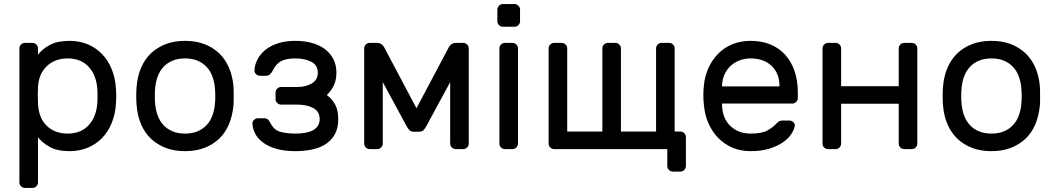

<svg xmlns="http://www.w3.org/2000/svg" viewBox="-20 -730 5163 940"><path d="M75 0ZM321 10Q259 10 222 -11.5Q185 -33 166 -58V163Q166 174 158 182Q150 190 139 190H102Q91 190 83 182Q75 174 75 163V-493Q75 -504 83 -512Q91 -520 102 -520H139Q150 -520 158 -512Q166 -504 166 -493V-462Q186 -489 223 -509.5Q260 -530 321 -530Q368 -530 408.5 -513.5Q449 -497 479 -466Q509 -435 527 -391Q545 -347 548 -292Q549 -277 549 -259.5Q549 -242 548 -227Q545 -172 527 -128Q509 -84 479 -53.5Q449 -23 408.5 -6.5Q368 10 321 10ZM166 -303Q165 -288 165 -263.5Q165 -239 166 -224Q169 -153 208.5 -114.5Q248 -76 311 -76Q377 -76 415 -118Q453 -160 457 -232Q458 -260 457 -288Q453 -360 415 -402Q377 -444 311 -444Q249 -444 209 -406Q169 -368 166 -303Z M647 0ZM886 -530Q940 -530 982 -513.5Q1024 -497 1054 -468Q1084 -439 1101.5 -397.5Q1119 -356 1123 -307Q1124 -298 1124 -285.5Q1124 -273 1124 -259.5Q1124 -246 1124 -233.5Q1124 -221 1123 -213Q1118 -163 1101 -122Q1084 -81 1054 -52Q1024 -23 982 -6.5Q940 10 886 10Q832 10 790 -6.5Q748 -23 718 -52Q688 -81 670.5 -122Q653 -163 649 -213Q648 -221 647.5 -233.5Q647 -246 647 -259.5Q647 -273 647.5 -285.5Q648 -298 649 -307Q653 -356 670.5 -397.5Q688 -439 718 -468Q748 -497 790 -513.5Q832 -530 886 -530ZM1032 -218Q1034 -235 1034 -259.5Q1034 -284 1032 -302Q1029 -332 1019 -358Q1009 -384 991 -403Q973 -422 947 -433Q921 -444 886 -444Q851 -444 825 -433Q799 -422 781 -403Q763 -384 753 -358Q743 -332 740 -302Q738 -284 738 -259.5Q738 -235 740 -218Q743 -188 753 -162Q763 -136 781 -117Q799 -98 825 -87Q851 -76 886 -76Q921 -76 947 -87Q973 -98 991 -117Q1009 -136 1019 -162Q1029 -188 1032 -218Z M1306 -124Q1323 -92 1354.5 -84Q1386 -76 1426 -76Q1451 -76 1472.5 -79.5Q1494 -83 1510 -91Q1526 -99 1535.5 -113Q1545 -127 1545 -147Q1545 -185 1513 -201.5Q1481 -218 1434 -218H1356Q1345 -218 1337 -226Q1329 -234 1329 -245V-277Q1329 -288 1337 -296Q1345 -304 1356 -304H1435Q1477 -304 1506.5 -321.5Q1536 -339 1536 -374Q1536 -411 1504 -427.5Q1472 -444 1426 -444Q1381 -444 1356 -430.5Q1331 -417 1316 -386Q1311 -375 1302.5 -367Q1294 -359 1283 -359H1253Q1242 -359 1233.5 -367Q1225 -375 1226 -386Q1227 -413 1240.5 -439Q1254 -465 1279 -485.5Q1304 -506 1341 -518Q1378 -530 1426 -530Q1468 -530 1504.5 -520.5Q1541 -511 1568 -491.5Q1595 -472 1611 -443Q1627 -414 1627 -374Q1627 -339 1614.5 -312Q1602 -285 1580 -265Q1606 -246 1621 -217.5Q1636 -189 1636 -147Q1636 -103 1619.5 -73Q1603 -43 1574.5 -24.5Q1546 -6 1507.5 2Q1469 10 1426 10Q1373 10 1334.5 -1Q1296 -12 1270 -30.5Q1244 -49 1230.5 -73.5Q1217 -98 1216 -124Q1215 -135 1223.5 -143Q1232 -151 1243 -151H1273Q1284 -151 1291 -145.5Q1298 -140 1306 -124Z M2019 -200 2178 -500Q2181 -506 2189.5 -513Q2198 -520 2215 -520H2248Q2259 -520 2267 -512Q2275 -504 2275 -493V-27Q2275 -16 2267 -8Q2259 0 2248 0H2211Q2200 0 2192 -8Q2184 -16 2184 -27V-328L2066 -110Q2061 -101 2053.5 -93Q2046 -85 2031 -85H2007Q1992 -85 1984.5 -93Q1977 -101 1972 -110L1854 -328V-27Q1854 -16 1846 -8Q1838 0 1827 0H1790Q1779 0 1771 -8Q1763 -16 1763 -27V-493Q1763 -504 1771 -512Q1779 -520 1790 -520H1823Q1840 -520 1848.5 -513Q1857 -506 1860 -500Z M2415 0ZM2516 -27Q2516 -16 2508 -8Q2500 0 2489 0H2452Q2441 0 2433 -8Q2425 -16 2425 -27V-493Q2425 -504 2433 -512Q2441 -520 2452 -520H2489Q2500 -520 2508 -512Q2516 -504 2516 -493ZM2526 -626Q2526 -615 2518 -607Q2510 -599 2499 -599H2442Q2431 -599 2423 -607Q2415 -615 2415 -626V-683Q2415 -694 2423 -702Q2431 -710 2442 -710H2499Q2510 -710 2518 -702Q2526 -694 2526 -683Z M2730 -520Q2741 -520 2749 -512Q2757 -504 2757 -493V-86H2929V-493Q2929 -504 2937 -512Q2945 -520 2956 -520H2993Q3004 -520 3012 -512Q3020 -504 3020 -493V-86H3192V-493Q3192 -504 3200 -512Q3208 -520 3219 -520H3256Q3267 -520 3275 -512Q3283 -504 3283 -493V-86H3311Q3322 -86 3330 -78Q3338 -70 3338 -59V83Q3338 94 3330 102Q3322 110 3311 110H3274Q3263 110 3255 102Q3247 94 3247 83V0H2693Q2682 0 2674 -8Q2666 -16 2666 -27V-493Q2666 -504 2674 -512Q2682 -520 2693 -520Z M3421 0ZM3426 -310Q3430 -356 3448 -396Q3466 -436 3495 -466Q3524 -496 3564.5 -513Q3605 -530 3655 -530Q3709 -530 3751.5 -512.5Q3794 -495 3824 -462Q3854 -429 3870 -382Q3886 -335 3886 -277V-250Q3886 -239 3878 -231Q3870 -223 3859 -223H3515V-217Q3517 -149 3556.5 -112.5Q3596 -76 3655 -76Q3710 -76 3737.5 -91.5Q3765 -107 3782 -126Q3790 -134 3796 -137Q3802 -140 3814 -140H3844Q3855 -140 3864 -132Q3873 -124 3871 -113Q3868 -95 3854 -73.5Q3840 -52 3813.5 -33.5Q3787 -15 3747.5 -2.5Q3708 10 3655 10Q3605 10 3565 -7.5Q3525 -25 3495.5 -55.5Q3466 -86 3448 -127.5Q3430 -169 3426 -218Q3421 -264 3426 -310ZM3515 -307H3796V-310Q3796 -371 3757.5 -407.5Q3719 -444 3655 -444Q3626 -444 3601 -434.5Q3576 -425 3557 -407.5Q3538 -390 3527 -365Q3516 -340 3515 -310Z M4444 -520Q4455 -520 4463 -512Q4471 -504 4471 -493V-27Q4471 -16 4463 -8Q4455 0 4444 0H4407Q4396 0 4388 -8Q4380 -16 4380 -27V-222H4098V-27Q4098 -16 4090 -8Q4082 0 4071 0H4034Q4023 0 4015 -7.5Q4007 -15 4007 -27V-493Q4007 -504 4015 -512Q4023 -520 4034 -520H4071Q4082 -520 4090 -512Q4098 -504 4098 -493V-308H4380V-493Q4380 -504 4388 -512Q4396 -520 4407 -520Z M4595 0ZM4834 -530Q4888 -530 4930 -513.5Q4972 -497 5002 -468Q5032 -439 5049.5 -397.5Q5067 -356 5071 -307Q5072 -298 5072 -285.5Q5072 -273 5072 -259.5Q5072 -246 5072 -233.5Q5072 -221 5071 -213Q5066 -163 5049 -122Q5032 -81 5002 -52Q4972 -23 4930 -6.5Q4888 10 4834 10Q4780 10 4738 -6.5Q4696 -23 4666 -52Q4636 -81 4618.5 -122Q4601 -163 4597 -213Q4596 -221 4595.5 -233.5Q4595 -246 4595 -259.5Q4595 -273 4595.5 -285.5Q4596 -298 4597 -307Q4601 -356 4618.5 -397.5Q4636 -439 4666 -468Q4696 -497 4738 -513.5Q4780 -530 4834 -530ZM4980 -218Q4982 -235 4982 -259.5Q4982 -284 4980 -302Q4977 -332 4967 -358Q4957 -384 4939 -403Q4921 -422 4895 -433Q4869 -444 4834 -444Q4799 -444 4773 -433Q4747 -422 4729 -403Q4711 -384 4701 -358Q4691 -332 4688 -302Q4686 -284 4686 -259.5Q4686 -235 4688 -218Q4691 -188 4701 -162Q4711 -136 4729 -117Q4747 -98 4773 -87Q4799 -76 4834 -76Q4869 -76 4895 -87Q4921 -98 4939 -117Q4957 -136 4967 -162Q4977 -188 4980 -218Z"/></svg>

Font: Rubik
Style: Regular
Weight: 400
Designer: Hubert & Fischer
Foundry: Hubert & Fischer
Version: Version 1.002; ttfautohint (v1.6)